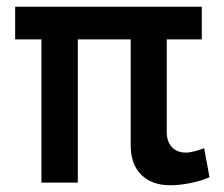

<svg xmlns="http://www.w3.org/2000/svg" viewBox="-20 -542 665 570"><path d="M211 -425V0H103V-425H25V-522H579V-425H475V-151Q475 -122 490 -105.5Q505 -89 532 -89Q543 -89 558 -93Q573 -97 586 -102L602 -16Q578 -5 545 1.5Q512 8 486 8Q431 8 399.5 -23Q368 -54 368 -111V-425Z"/></svg>

Font: Oxford Sans SemiBold
Style: Regular
Weight: 600
Designer: Matt McInerney, Pablo Impallari, Rodrigo Fuenzalida
Foundry: Matt McInerney, Pablo Impallari, Rodrigo Fuenzalida
Version: Version 3.000g; ttfautohint (v1.5) -l 8 -r 28 -G 28 -x 14 -D